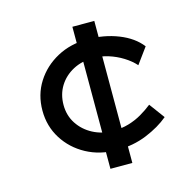

<svg xmlns="http://www.w3.org/2000/svg" viewBox="-103 -807 933 914"><g transform="rotate(-15 364.0 -350.0)"><path d="M385 -78Q301 -78 234.5 -114Q168 -150 129 -212Q90 -274 90 -351Q90 -429 129 -490.5Q168 -552 234.5 -588Q301 -624 385 -624Q467 -624 536.5 -596.5Q606 -569 644 -520L587 -442Q565 -467 532 -487.5Q499 -508 462 -519.5Q425 -531 389 -531Q332 -531 288 -507.5Q244 -484 219 -443.5Q194 -403 194 -351Q194 -299 220.5 -258.5Q247 -218 291.5 -194.5Q336 -171 390 -171Q432 -171 467.5 -181.5Q503 -192 533 -209.5Q563 -227 588 -247L644 -171Q599 -133 532 -105.5Q465 -78 385 -78ZM331 0V-108L338 -145V-563L331 -606V-700H439V-605L432 -572V-141L439 -107V0Z"/></g></svg>

Font: Lexend Giga
Style: Regular
Weight: 400
Designer: Bonnie Shaver-Troup, Thomas Jockin
Foundry: Lexend
Version: Version 1.007